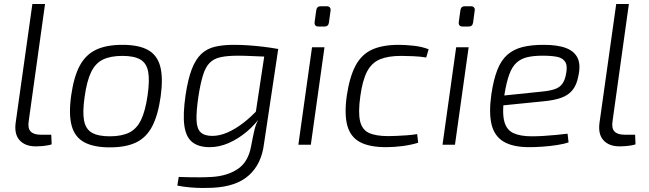

<svg xmlns="http://www.w3.org/2000/svg" viewBox="-20 -720 3227 955"><path d="M204 -700 123 -119Q117 -83 132 -66.5Q147 -50 182 -50H235L237 -2Q229 1 214 3.5Q199 6 183.5 7Q168 8 158 8Q105 8 77.5 -22.5Q50 -53 58 -110L141 -700Z M589 -497Q670 -497 716 -471.5Q762 -446 777 -389.5Q792 -333 779 -239Q766 -147 737 -91.5Q708 -36 657 -11.5Q606 13 526 13Q446 13 399 -12.5Q352 -38 336.5 -94.5Q321 -151 334 -245Q347 -337 376 -392Q405 -447 456.5 -472Q508 -497 589 -497ZM589 -442Q530 -442 492.5 -424Q455 -406 433.5 -362Q412 -318 401 -239Q390 -164 398 -121Q406 -78 437 -60Q468 -42 526 -42Q585 -42 622.5 -60.5Q660 -79 681.5 -123.5Q703 -168 714 -245Q725 -321 717 -363.5Q709 -406 678 -424Q647 -442 589 -442Z M1300 -477H1364L1293 -4Q1287 45 1268.5 84Q1250 123 1218.5 151.5Q1187 180 1142 195.5Q1097 211 1037 214Q1021 215 990 215Q959 215 924.5 212Q890 209 862 203L869 160Q893 161 918 161.5Q943 162 972 162Q1001 162 1035 160Q1112 155 1163.5 120Q1215 85 1229 7Q1237 -36 1244.5 -69Q1252 -102 1265 -125L1248 -134ZM1143 -497Q1178 -497 1215 -494.5Q1252 -492 1289.5 -487.5Q1327 -483 1360 -477L1332 -437Q1277 -439 1236 -441Q1195 -443 1164 -443Q1111 -443 1077 -435.5Q1043 -428 1022.5 -407Q1002 -386 989.5 -345.5Q977 -305 967 -241Q956 -166 957.5 -123Q959 -80 978 -62Q997 -44 1036 -44Q1071 -44 1109 -60Q1147 -76 1187.5 -106.5Q1228 -137 1269 -182L1283 -149Q1251 -102 1208.5 -66Q1166 -30 1118.5 -9Q1071 12 1023 12Q968 12 936.5 -13Q905 -38 897 -94.5Q889 -151 903 -247Q915 -327 934 -376Q953 -425 981 -451.5Q1009 -478 1049 -487.5Q1089 -497 1143 -497Z M1594 -485 1526 0H1464L1532 -485ZM1605 -689Q1616 -689 1621 -682.5Q1626 -676 1624 -666L1616 -607Q1613 -588 1594 -588H1565Q1542 -588 1545 -611L1553 -669Q1556 -689 1575 -689Z M1964 -497Q1996 -497 2037.5 -492.5Q2079 -488 2112 -475L2100 -434Q2071 -439 2034.5 -440.5Q1998 -442 1975 -442Q1911 -442 1870 -425Q1829 -408 1806 -364.5Q1783 -321 1772 -240Q1761 -160 1771 -117.5Q1781 -75 1815 -59Q1849 -43 1911 -43Q1927 -43 1951 -44Q1975 -45 2003 -47Q2031 -49 2055 -53L2060 -10Q2024 1 1982 6.5Q1940 12 1901 12Q1817 12 1770 -13.5Q1723 -39 1707.5 -95.5Q1692 -152 1705 -245Q1719 -338 1748.5 -393.5Q1778 -449 1830 -473Q1882 -497 1964 -497Z M2311 -485 2243 0H2181L2249 -485ZM2322 -689Q2333 -689 2338 -682.5Q2343 -676 2341 -666L2333 -607Q2330 -588 2311 -588H2282Q2259 -588 2262 -611L2270 -669Q2273 -689 2292 -689Z M2684 -497Q2754 -497 2795.5 -481Q2837 -465 2853 -431.5Q2869 -398 2857 -343Q2849 -299 2828.5 -273Q2808 -247 2772.5 -234Q2737 -221 2682 -216L2443 -192L2449 -241L2681 -265Q2718 -269 2740.5 -277Q2763 -285 2776 -302Q2789 -319 2795 -349Q2804 -392 2791.5 -412Q2779 -432 2750 -437.5Q2721 -443 2679 -443Q2634 -443 2602.5 -435.5Q2571 -428 2549 -408Q2527 -388 2513 -349.5Q2499 -311 2489 -249Q2477 -164 2487.5 -119.5Q2498 -75 2532.5 -58.5Q2567 -42 2625 -42Q2653 -42 2685 -44Q2717 -46 2747.5 -49Q2778 -52 2803 -55L2808 -12Q2786 -4 2750.5 1.5Q2715 7 2678 9.5Q2641 12 2613 12Q2531 12 2485 -15.5Q2439 -43 2425 -101Q2411 -159 2424 -251Q2435 -325 2454 -373Q2473 -421 2504 -448Q2535 -475 2579 -486Q2623 -497 2684 -497Z M3108 -700 3027 -119Q3021 -83 3036 -66.5Q3051 -50 3086 -50H3139L3141 -2Q3133 1 3118 3.5Q3103 6 3087.5 7Q3072 8 3062 8Q3009 8 2981.5 -22.5Q2954 -53 2962 -110L3045 -700Z"/></svg>

Font: Exo 2 Light
Style: Italic
Weight: 300
Italic angle: -8°
Designer: Natanael Gama
Foundry: Natanael Gama
Version: Version 2.010